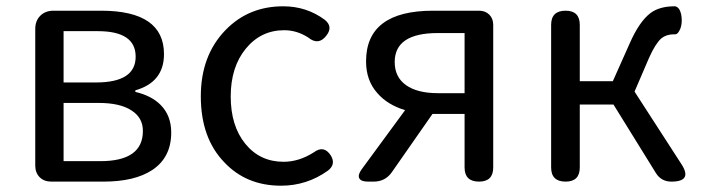

<svg xmlns="http://www.w3.org/2000/svg" viewBox="-20 -577 2235 610"><path d="M143 0Q120 0 106 -14Q92 -28 92 -51V-485Q92 -511 108 -527Q124 -543 150 -543H301Q501 -543 501 -405Q501 -316 410 -290V-285Q461 -273 490 -244Q524 -210 524 -156Q524 -77 464 -37Q408 0 309 0H200ZM182 -65H240H299Q434 -65 434 -161Q434 -203 398 -226Q362 -250 293 -250H182ZM182 -315H285Q411 -315 411 -397Q411 -478 291 -478H236H182Z M873 13Q762 13 692 -62Q618 -139 618 -271Q618 -401 697 -482Q770 -557 880 -557Q954 -557 1012 -514Q1039 -492 1017 -464Q992 -431 959 -458Q923 -481 883 -481Q809 -481 761 -422.5Q713 -364 713 -270.5Q713 -177 759.5 -120Q806 -63 881 -63Q930 -63 977 -93Q1009 -117 1031 -83Q1048 -55 1022 -35Q955 13 873 13Z M1149 0Q1127 0 1121.5 -10.5Q1116 -21 1129 -39L1267 -227Q1211 -244 1179 -281Q1143 -321 1143 -382Q1143 -543 1356 -543H1451H1502Q1522 -543 1534.5 -530.5Q1547 -518 1547 -498V-45Q1547 0 1502 0Q1456 0 1456 -45V-215H1356H1354L1225 -30Q1204 0 1167 0ZM1371 -281H1456V-376V-472H1371Q1234 -472 1234 -380Q1234 -332 1270 -306.5Q1306 -281 1371 -281Z M1777 0Q1731 0 1731 -45V-498Q1731 -543 1777 -543Q1822 -543 1822 -498V-319H1927L1981 -440Q2011 -508 2046 -535Q2075 -557 2123 -557Q2124 -557 2125 -557Q2139 -554 2144 -532Q2148 -512 2144 -494Q2142 -485 2137 -477Q2131 -467 2124 -468Q2123 -468 2121 -468Q2097 -468 2081 -455Q2062 -438 2042 -393L1996 -286L2144 -57Q2182 0 2113 0Q2081 0 2064 -27L1929 -245H1875H1822V-45Q1822 0 1777 0Z"/></svg>

Font: GenSenRounded TW R
Style: Regular
Weight: 400
Version: Version 1.501;PS 1;hotconv 16.6.51;makeotf.lib2.5.65220